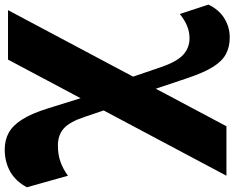

<svg xmlns="http://www.w3.org/2000/svg" viewBox="-112 -674 994 814"><g transform="rotate(-90 385.0 -267.0)"><path d="M47 196 539.3 -730H749L256.7 196ZM633.2 210Q593.2 210 562.9 193.9Q532.5 177.7 508.5 139.1Q484.5 100.5 462 34.2L393 -171.8L449.2 -252.3L506.5 -84Q530 -14.7 559.5 12.4Q589 39.5 629.7 39.5Q657.5 39.5 682.6 29Q707.7 18.5 732.7 -1.7L772.5 119.8Q750.7 165 713.6 187.5Q676.5 210 633.2 210ZM341.2 -273 297 -403.5Q276 -467.8 248 -493.1Q220 -518.5 175.2 -518.5Q136.2 -518.5 106 -507.6Q75.7 -496.8 47 -476L-2 -650Q24.5 -699 65.7 -721.5Q107 -744 158.2 -744Q198.7 -744 230.1 -726.4Q261.5 -708.7 286.2 -669Q311 -629.2 331.7 -563L404 -331.5Z"/></g></svg>

Font: Savate ExtraLight
Style: Regular
Weight: 200
Designer: Max Esnée
Foundry: Plomb Type
Version: Version 2.000